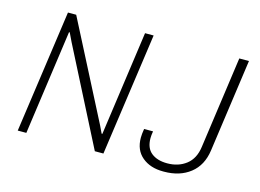

<svg xmlns="http://www.w3.org/2000/svg" viewBox="-94 -856 1406 1037"><g transform="rotate(15 609.0 -338.0)"><path d="M493 -143 513 -101H517L599 -686H647L550 0H502L228 -537L205 -585H201L119 0H71L168 -686H214ZM1107 -166Q1095 -81 1037 -35.5Q979 10 891 10H886Q814 10 768.5 -28Q723 -66 723 -135Q723 -155 728 -185H778Q774 -163 774 -146Q774 -91 807 -64.5Q840 -38 896 -38Q958 -38 1001.5 -71.5Q1045 -105 1054 -172L1126 -686H1180Z"/></g></svg>

Font: Chivo Thin Italic
Style: Regular
Weight: 100
Italic angle: -8.05°
Designer: Hector Gatti
Foundry: Omnibus-Type
Version: Version 1.007